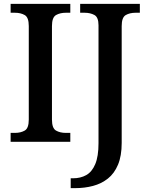

<svg xmlns="http://www.w3.org/2000/svg" viewBox="-20 -734 770 994"><path d="M35 0V-46H57Q87 -46 108 -58Q129 -70 129 -115V-599Q129 -644 108 -656Q87 -668 57 -668H35V-714H344V-668H321Q291 -668 270 -656Q249 -644 249 -599V-115Q249 -70 270 -58Q291 -46 321 -46H344V0ZM346 240V189H358Q397 189 426.5 172.5Q456 156 473 116Q490 76 490 7V-603Q490 -645 468.5 -656.5Q447 -668 418 -668H395V-714H704V-668H682Q652 -668 631 -656Q610 -644 610 -599V6Q610 73 591 118.5Q572 164 538.5 190.5Q505 217 461.5 228.5Q418 240 369 240Z"/></svg>

Font: Noto Nastaliq Urdu Medium
Style: Regular
Weight: 500
Designer: Monotype Design Team (Patrick Giasson: type design, Kamal Mansour: OpenType code, Glenda Bellarosa). Updated by Simon Co
Foundry: Monotype Imaging Inc., Simon Cozens
Version: Version 3.007